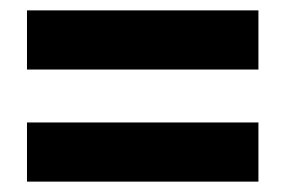

<svg xmlns="http://www.w3.org/2000/svg" viewBox="-20 -512 551 370"><path d="M32 -492H478V-378H32ZM32 -276H478V-162H32Z"/></svg>

Font: Gontserrat
Style: Bold
Weight: 700
Designer: Julieta Ulanovsky
Foundry: Julieta Ulanovsky
Version: Version 6.001